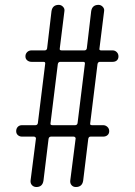

<svg xmlns="http://www.w3.org/2000/svg" viewBox="-20 -750 540 770"><path d="M211.9 -493.2 182.6 -255.9Q180.7 -248 190.4 -248H281.2Q289.1 -248 291 -255.9L320.3 -493.2Q322.3 -502 313.5 -502H221.7Q213.9 -502 211.9 -493.2ZM68.4 -202.1Q58.6 -202.1 51.8 -208Q44.9 -213.9 44.9 -224.1Q44.9 -234.4 51.3 -241.2Q57.6 -248 68.4 -248H122.1Q129.9 -248 131.8 -255.9L161.1 -493.2Q163.1 -502 154.3 -502H106.4Q96.7 -502 89.4 -507.8Q82 -513.7 82 -523.9Q82 -534.2 88.9 -541Q95.7 -547.9 106.4 -547.9H159.2Q167 -547.9 168.9 -555.7L186.5 -705.1Q190.4 -730.5 215.8 -730.5Q225.6 -730.5 232.9 -722.7Q240.2 -714.8 238.3 -705.1L219.7 -555.7Q217.8 -547.9 227.5 -547.9H318.4Q326.2 -547.9 328.1 -555.7L345.7 -705.1Q349.6 -730.5 375 -730.5Q384.8 -730.5 392.1 -722.7Q399.4 -714.8 397.5 -705.1L378.9 -555.7Q377 -547.9 385.7 -547.9H431.6Q441.4 -547.9 448.2 -541Q455.1 -534.2 455.1 -523.9Q455.1 -513.7 448.7 -507.8Q442.4 -502 431.6 -502H380.9Q373 -502 371.1 -493.2L341.8 -255.9Q339.8 -248 348.6 -248H393.6Q403.3 -248 410.6 -241.2Q418 -234.4 418 -224.1Q418 -213.9 411.1 -208Q404.3 -202.1 393.6 -202.1H342.8Q335.9 -202.1 334 -193.4L313.5 -25.4Q309.6 0 284.2 0Q273.4 0 267.1 -7.3Q260.7 -14.6 261.7 -25.4L283.2 -193.4Q284.2 -196.3 281.7 -199.2Q279.3 -202.1 275.4 -202.1H184.6Q176.8 -202.1 174.8 -193.4L154.3 -25.4Q150.4 0 126 0Q115.2 0 108.4 -7.3Q101.6 -14.6 102.5 -25.4L124 -193.4Q125 -196.3 122.6 -199.2Q120.1 -202.1 116.2 -202.1Z"/></svg>

Font: Rounded-X Mgen+ 2m light
Style: Regular
Weight: 200
Designer: [Source Han Sans]
Ryoko NISHIZUKA  (kana & ideographs); Paul D. Hunt (Latin, Greek & Cyrillic); Wenlong ZHANG  (bopomofo
Version: Version 1.059.20150602